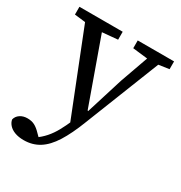

<svg xmlns="http://www.w3.org/2000/svg" viewBox="-172 -617 930 984"><g transform="rotate(30 293.0 -124.5)"><path d="M108 243Q77 243 54.5 234.5Q32 226 19 211Q6 196 4 180Q9 160 27 148Q45 136 70 136Q95 136 113 145.5Q131 155 150 175L178 203L148 212L153 201Q181 182 203 157Q225 132 242.5 100Q260 68 276 31L292 -9L308 -13L388 -270L467 -492H534L338 4Q306 87 272.5 140Q239 193 199 218Q159 243 108 243ZM278 66 57 -492H159L316 -53L338 -43ZM14 -446V-492H270V-445L149 -434H117ZM359 -446V-492H574V-446L493 -434H463Z"/></g></svg>

Font: Source Serif 4
Style: Regular
Weight: 400
Designer: Frank Grießhammer
Foundry: Adobe Systems Incorporated
Version: Version 4.004;hotconv 1.0.116;makeotfexe 2.5.65601